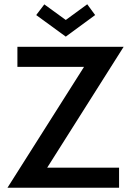

<svg xmlns="http://www.w3.org/2000/svg" viewBox="-20 -879 642 899"><path d="M61.5 -660H559L201 -94H537.5V0H15L373.5 -566H61.5ZM288 -707.5 149.5 -808.5 187.5 -858.5 288 -785.5 388.5 -859 425.5 -808.5Z"/></svg>

Font: League Spartan Medium
Style: Regular
Weight: 500
Foundry: The League of Moveable Type
Version: Version 2.002